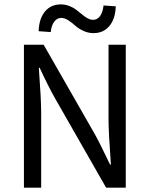

<svg xmlns="http://www.w3.org/2000/svg" viewBox="-20 -861 687 881"><path d="M89.8 0V-655.8H180.2L414.1 -247.1Q434.6 -211.4 484.9 -106H488.8Q478 -255.4 478 -314V-655.8H557.1V0H466.8L232.9 -409.2Q200.2 -467.3 162.1 -549.8H158.2Q168.9 -404.8 168.9 -345.2V0ZM409.2 -709Q383.8 -709 361.1 -720Q338.4 -731 324.5 -743.9Q310.5 -756.8 293.5 -767.8Q276.4 -778.8 261.2 -778.8Q242.2 -778.8 229 -761.7Q215.8 -744.6 212.9 -713.9L157.2 -717.8Q159.2 -775.4 186.3 -808.1Q213.4 -840.8 258.8 -840.8Q279.8 -840.8 298.3 -833.5Q316.9 -826.2 330.3 -815.9Q343.8 -805.7 356 -795.2Q368.2 -784.7 381.3 -777.3Q394.5 -770 407.2 -770Q426.3 -770 439 -787.1Q451.7 -804.2 455.1 -835.9L511.2 -832Q509.3 -774.4 481.9 -741.7Q454.6 -709 409.2 -709Z"/></svg>

Font: Source Sans Pro
Style: Regular
Weight: 400
Designer: Paul D. Hunt
Foundry: Adobe Systems Incorporated
Version: Version 3.006;hotconv 1.0.111;makeotfexe 2.5.65597